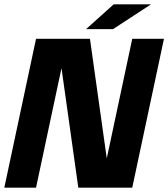

<svg xmlns="http://www.w3.org/2000/svg" viewBox="-31 -870 780 890"><path d="M332 0 235 -690H386L483 0ZM-11 0 136 -690H283L136 0ZM435 0 582 -690H729L582 0ZM368 -735 496 -850H669L493 -735Z"/></svg>

Font: Radio Canada Big
Style: Bold Italic
Weight: 700
Italic angle: -12°
Designer: Étienne Aubert Bonn
Foundry: Coppers and Brasses
Version: Version 1.001